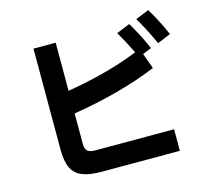

<svg xmlns="http://www.w3.org/2000/svg" viewBox="-116 -960 1232 1119"><g transform="rotate(-15 500.0 -400.0)"><path d="M869 -820Q922 -732 955 -652L875 -619Q828 -722 788 -787ZM299 -166Q299 -135 313 -122.5Q327 -110 358 -110H835V20H364Q289 20 246 2Q203 -16 184 -56.5Q165 -97 165 -168V-776H299V-486Q396 -501 508.5 -529.5Q621 -558 732 -602Q696 -675 660 -737L741 -770Q797 -676 827 -602L774 -580L808 -487Q589 -396 299 -349Z"/></g></svg>

Font: IBM Plex Sans JP
Style: Bold
Weight: 700
Designer: Mike Abbink; Paul van der Laan; Pieter van Rosmalen; Wujin Sim; Yejin Wi; Jinhee Kim; Boomi Park; Yona Kim; Kichan Ma
Foundry: Sandoll Inc.
Version: Version 1.001